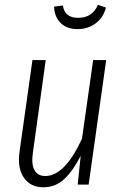

<svg xmlns="http://www.w3.org/2000/svg" viewBox="-20 -775 513 806"><path d="M305.2 -652.8Q260.7 -652.8 234.6 -678.5Q208.5 -704.1 207 -747.1L244.1 -752Q251 -700.2 308.1 -700.2Q368.2 -700.2 391.1 -754.9L424.8 -743.2Q413.6 -700.7 381.3 -676.8Q349.1 -652.8 305.2 -652.8ZM162.1 11.2Q107.9 11.2 80.1 -29.3Q52.2 -69.8 62 -138.2L116.2 -522.9H171.9L118.2 -134.8Q110.8 -85.4 124.8 -60.8Q138.7 -36.1 169.9 -36.1Q252 -36.1 324.2 -192.9L371.1 -522.9H425.8L352.1 0H306.2L318.8 -121.1Q287.1 -58.6 250.2 -23.7Q213.4 11.2 162.1 11.2Z"/></svg>

Font: Fira Sans Compressed Light
Style: Italic
Weight: 300
Width: 3
Italic angle: -8°
Designer: Carrois Corporate & Edenspiekermann AG
Foundry: Carrois Corporate GbR & Edenspiekermann AG
Version: Version 4.203;PS 004.203;hotconv 1.0.88;makeotf.lib2.5.64775